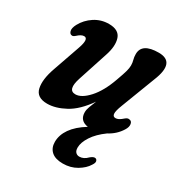

<svg xmlns="http://www.w3.org/2000/svg" viewBox="-158 -558 822 877"><g transform="rotate(30 253.0 -119.0)"><path d="M461.5 -117Q475 -116 477.5 -101Q480 -86 468.5 -68Q446 -31.5 406 -10.5Q364 20 342.8 52.8Q321.5 85.5 321.5 112.5Q321.5 129 329.2 137Q337 145 348.5 145Q371.5 145 391.5 124Q407 111 417 114Q423.5 115.5 426 124Q428.5 132.5 418.5 147Q403.5 172 371.5 191Q339.5 210 299 210Q259 210 238.8 191.8Q218.5 173.5 218.5 142Q218.5 105.5 242.2 71.5Q266 37.5 314.5 7.5Q269 0.5 269 -43.5Q269 -57 275 -73.2Q281 -89.5 290 -111Q244 -45 194 -18Q144 9 100.5 9Q44.5 9 35 -34Q25.5 -77 49 -143L98.5 -285Q119 -343 93.5 -343Q78.5 -343 59.5 -325Q49 -315.5 42 -317.5Q31.5 -318.5 27.8 -332.2Q24 -346 36 -369Q54.5 -403.5 88.5 -425.8Q122.5 -448 164 -448Q216.5 -448 228.8 -411.5Q241 -375 222.5 -320L171.5 -164Q148 -92.5 190.5 -92.5Q222.5 -92.5 259.5 -133.2Q296.5 -174 322 -246.5Q336 -285 340.8 -302.8Q345.5 -320.5 345.5 -333.5Q345.5 -348 341.8 -361Q338 -374 338 -390Q338 -448 426.5 -448Q516.5 -448 469.5 -332.5L401 -153.5Q387.5 -119 388.8 -104.5Q390 -90 404 -90Q411.5 -90 420.2 -94.2Q429 -98.5 443 -111Q453 -119 461.5 -117Z"/></g></svg>

Font: Fraunces 144pt SuperSoft SemiBold
Style: Italic
Weight: 600
Italic angle: -16°
Version: Version 1.000;[b76b70a41]